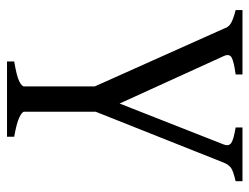

<svg xmlns="http://www.w3.org/2000/svg" viewBox="-104 -390 728 561"><g transform="rotate(90 260.5 -110.0)"><path d="M307 -92V184Q307 190 323.5 198Q340 206 380 213V234H160V213Q202 206 217.5 198.5Q233 191 233 184V-57ZM510 -454V-434Q480 -427 471 -420.5Q462 -414 456 -400L297 0H243L64 -400Q60 -414 47 -421Q34 -428 10 -434V-454H198V-434Q161 -429 149 -422.5Q137 -416 144 -400L283 -95L403 -400Q408 -414 398.5 -421Q389 -428 353 -434V-454Z"/></g></svg>

Font: ChillKai
Style: Regular
Weight: 400
Designer: ChillType
Foundry: 寒蝉字型
Version: Version 2.000